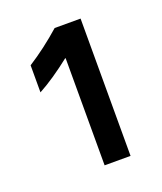

<svg xmlns="http://www.w3.org/2000/svg" viewBox="-79 -864 391 462"><g transform="rotate(-20 116.5 -633.0)"><path d="M112.3 -808.6V-731.4H106.4L112.3 -732.4Q65.4 -695.3 27.3 -674.8V-744.1Q70.3 -771.5 112.3 -808.6ZM112.3 -808.6H178.7V-457H112.3Z"/></g></svg>

Font: Wanted Sans Std Variable
Style: Regular
Weight: 400
Designer: Original Design by Kil Hyung-jin and Kang Hanbin, Wanted Lab, Inc;
Foundry: Wanted Lab, Inc.
Version: Version 1.003;Glyphs 3.2 (3227)